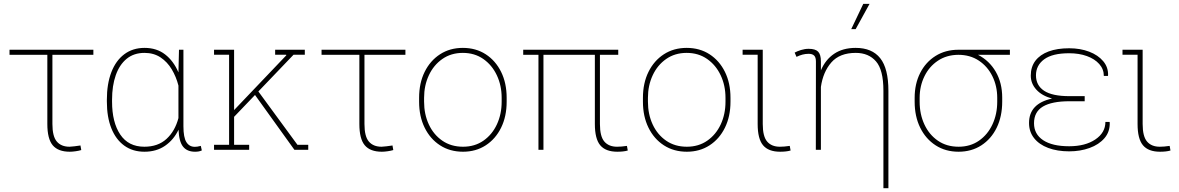

<svg xmlns="http://www.w3.org/2000/svg" viewBox="-20 -791 6225 1014"><path d="M348.6 10.3Q287.1 10.3 258.5 -23.7Q230 -57.6 230 -136.2V-501.5H30.3V-528.3H473.1V-501.5H256.8V-136.2Q256.8 -70.3 280.3 -43.2Q303.7 -16.1 347.2 -16.1Q355.5 -16.1 372.6 -18.3Q389.6 -20.5 401.4 -22.2Q413.1 -23.9 404.8 -22.9L409.2 1.5Q396.5 5.4 379.4 7.8Q362.3 10.3 348.6 10.3Z M742.7 10.3Q680.7 10.3 636.2 -22Q591.8 -54.2 568.1 -113.5Q544.4 -172.9 544.4 -254.4V-264.6Q544.4 -348.1 568.1 -409.7Q591.8 -471.2 636.5 -504.6Q681.2 -538.1 743.7 -538.1Q807.1 -538.1 851.8 -503.7Q896.5 -469.2 922.4 -408.7L925.3 -528.3H948.7V-124.5Q948.7 -64.9 964.4 -40.3Q980 -15.6 1008.8 -15.6Q1016.6 -15.6 1022.2 -16.6Q1027.8 -17.6 1040.5 -20.5L1045.9 3.4Q1037.6 7.3 1029.1 8.8Q1020.5 10.3 1010.3 10.3Q967.8 10.3 946.5 -16.8Q925.3 -43.9 922.9 -106Q897.5 -52.7 851.8 -21.2Q806.2 10.3 742.7 10.3ZM742.2 -16.1Q814.5 -16.1 859.4 -57.4Q904.3 -98.6 922.4 -167.5V-338.9Q910.6 -385.3 887.2 -424.6Q863.8 -463.9 827.9 -487.8Q792 -511.7 743.2 -511.7Q687 -511.7 648.9 -480.5Q610.8 -449.2 591.3 -393.6Q571.8 -337.9 571.8 -264.6V-254.4Q571.8 -145 615 -80.6Q658.2 -16.1 742.2 -16.1Z M1211.4 -168.9 1202.6 -195.3 1492.2 -499 1491.2 -502H1433.1V-528.3H1589.8V-502H1530.3ZM1110.4 0V-26.4H1189.9V-502H1110.4V-528.3H1216.3V-26.4H1295.9V0ZM1534.7 0 1319.3 -299.8 1337.9 -316.9 1550.8 -26.4H1607.9V0Z M1996.6 10.3Q1935.1 10.3 1906.5 -23.7Q1877.9 -57.6 1877.9 -136.2V-501.5H1678.2V-528.3H2121.1V-501.5H1904.8V-136.2Q1904.8 -70.3 1928.2 -43.2Q1951.7 -16.1 1995.1 -16.1Q2003.4 -16.1 2020.5 -18.3Q2037.6 -20.5 2049.3 -22.2Q2061 -23.9 2052.7 -22.9L2057.1 1.5Q2044.4 5.4 2027.3 7.8Q2010.3 10.3 1996.6 10.3Z M2425.3 10.3Q2356.4 10.3 2304.2 -23.4Q2252 -57.1 2222.7 -116.7Q2193.4 -176.3 2193.4 -253.9V-274.4Q2193.4 -352.1 2222.7 -411.4Q2252 -470.7 2304 -504.4Q2356 -538.1 2424.3 -538.1Q2493.2 -538.1 2545.2 -504.4Q2597.2 -470.7 2626.5 -411.4Q2655.8 -352.1 2655.8 -274.4V-253.9Q2655.8 -176.3 2626.5 -116.7Q2597.2 -57.1 2545.2 -23.4Q2493.2 10.3 2425.3 10.3ZM2425.3 -16.1Q2487.3 -16.1 2533.2 -48.1Q2579.1 -80.1 2604.2 -134Q2629.4 -188 2629.4 -253.9V-274.4Q2629.4 -339.4 2604 -393.3Q2578.6 -447.3 2532.5 -479.5Q2486.3 -511.7 2424.3 -511.7Q2362.3 -511.7 2316.2 -479.5Q2270 -447.3 2244.9 -393.3Q2219.7 -339.4 2219.7 -274.4V-253.9Q2219.7 -187.5 2244.9 -133.5Q2270 -79.6 2316.2 -47.9Q2362.3 -16.1 2425.3 -16.1Z M3240.2 10.3Q3178.7 10.3 3150.1 -23.7Q3121.6 -57.6 3121.6 -136.2V-501.5H2850.1V0H2823.7V-501.5H2743.2V-528.3H3245.1V-501.5H3148.4V-136.2Q3148.4 -70.3 3171.9 -43.2Q3195.3 -16.1 3238.8 -16.1Q3252 -16.1 3262.2 -17.1Q3272.5 -18.1 3291 -20.5L3295.4 3.9Q3283.7 7.3 3269.8 8.8Q3255.9 10.3 3240.2 10.3Z M3607.4 10.3Q3538.6 10.3 3486.3 -23.4Q3434.1 -57.1 3404.8 -116.7Q3375.5 -176.3 3375.5 -253.9V-274.4Q3375.5 -352.1 3404.8 -411.4Q3434.1 -470.7 3486.1 -504.4Q3538.1 -538.1 3606.4 -538.1Q3675.3 -538.1 3727.3 -504.4Q3779.3 -470.7 3808.6 -411.4Q3837.9 -352.1 3837.9 -274.4V-253.9Q3837.9 -176.3 3808.6 -116.7Q3779.3 -57.1 3727.3 -23.4Q3675.3 10.3 3607.4 10.3ZM3607.4 -16.1Q3669.4 -16.1 3715.3 -48.1Q3761.2 -80.1 3786.4 -134Q3811.5 -188 3811.5 -253.9V-274.4Q3811.5 -339.4 3786.1 -393.3Q3760.7 -447.3 3714.6 -479.5Q3668.5 -511.7 3606.4 -511.7Q3544.4 -511.7 3498.3 -479.5Q3452.1 -447.3 3427 -393.3Q3401.9 -339.4 3401.9 -274.4V-253.9Q3401.9 -187.5 3427 -133.5Q3452.1 -79.6 3498.3 -47.9Q3544.4 -16.1 3607.4 -16.1Z M4100.1 10.3Q4038.6 10.3 4010 -23.7Q3981.4 -57.6 3981.4 -136.2V-502H3901.9V-528.3H4008.3V-136.2Q4008.3 -70.3 4031.7 -43.2Q4055.2 -16.1 4098.6 -16.1Q4111.8 -16.1 4122.1 -17.1Q4132.3 -18.1 4150.9 -20.5L4155.3 3.9Q4143.6 7.3 4129.6 8.8Q4115.7 10.3 4100.1 10.3Z M4645.5 203.1V-312Q4645.5 -421.9 4606.4 -466.8Q4567.4 -511.7 4499.5 -511.7Q4414.6 -511.7 4370.6 -461.4Q4326.7 -411.1 4315.4 -332V0H4288.6L4289.1 -466.3Q4289.1 -488.3 4279.5 -497.6Q4270 -506.8 4251 -506.8Q4233.9 -506.8 4218.3 -502.7Q4202.6 -498.5 4186.5 -490.7L4176.8 -513.2Q4189.9 -520.5 4210.2 -526.9Q4230.5 -533.2 4251 -533.2Q4286.1 -533.2 4300.8 -518.1Q4315.4 -502.9 4315.4 -466.8Q4315.4 -455.1 4315.4 -443.1Q4315.4 -431.2 4315.4 -419.4Q4339.4 -476.1 4385.5 -507.1Q4431.6 -538.1 4499 -538.1Q4585.4 -538.1 4628.7 -483.6Q4671.9 -429.2 4671.9 -311V203.1ZM4475.6 -637.2 4539.1 -770.5H4572.3L4499 -637.2Z M5042.5 10.3Q4973.6 10.3 4921.4 -23.4Q4869.1 -57.1 4839.8 -116.7Q4810.5 -176.3 4810.5 -253.9V-274.4Q4810.5 -348.1 4839.6 -405.5Q4868.7 -462.9 4920.9 -495.6Q4973.1 -528.3 5041.5 -528.3H5313.5V-501.5H5145Q5205.1 -470.7 5239 -411.9Q5272.9 -353 5272.9 -275.4V-254.4Q5272.9 -176.3 5243.9 -116.7Q5214.8 -57.1 5162.8 -23.4Q5110.8 10.3 5042.5 10.3ZM5042.5 -16.1Q5104.5 -16.1 5150.4 -48.1Q5196.3 -80.1 5221.4 -134Q5246.6 -188 5246.6 -253.9V-274.4Q5246.6 -336.4 5221.2 -388.2Q5195.8 -439.9 5149.7 -470.7Q5103.5 -501.5 5041 -501.5Q4979 -501 4933.1 -470.2Q4887.2 -439.5 4862.1 -387.9Q4836.9 -336.4 4836.9 -274.4V-253.9Q4836.9 -187.5 4862.1 -133.5Q4887.2 -79.6 4933.3 -47.9Q4979.5 -16.1 5042.5 -16.1Z M5626.5 8.3Q5563.5 8.3 5515.6 -9.8Q5467.8 -27.8 5441.2 -61.5Q5414.6 -95.2 5414.6 -141.6Q5414.6 -244.1 5536.1 -270.5Q5481.9 -285.6 5452.9 -317.9Q5423.8 -350.1 5423.8 -391.6Q5423.8 -438 5448.2 -470.2Q5472.7 -502.4 5518.1 -519.3Q5563.5 -536.1 5626.5 -536.1Q5685.1 -536.1 5732.2 -518.1Q5779.3 -500 5806.4 -467.8Q5833.5 -435.5 5832 -393.1L5831.1 -390.1H5809.6Q5809.6 -425.8 5785.4 -452.9Q5761.2 -480 5720 -494.9Q5678.7 -509.8 5626.5 -509.8Q5538.1 -509.8 5494.6 -477.8Q5451.2 -445.8 5451.2 -393.1Q5451.2 -340.3 5493.9 -311.8Q5536.6 -283.2 5627.9 -283.2H5708.5V-256.3H5627.9Q5535.2 -256.3 5488 -228.3Q5440.9 -200.2 5440.9 -140.1Q5440.9 -82.5 5489.3 -50.5Q5537.6 -18.6 5626.5 -18.6Q5711.4 -18.6 5764.6 -54.4Q5817.9 -90.3 5817.9 -147H5839.8L5840.8 -144Q5842.3 -95.2 5813 -61.3Q5783.7 -27.3 5734.4 -9.5Q5685.1 8.3 5626.5 8.3Z M6106.4 10.3Q6044.9 10.3 6016.4 -23.7Q5987.8 -57.6 5987.8 -136.2V-502H5908.2V-528.3H6014.6V-136.2Q6014.6 -70.3 6038.1 -43.2Q6061.5 -16.1 6105 -16.1Q6118.2 -16.1 6128.4 -17.1Q6138.7 -18.1 6157.2 -20.5L6161.6 3.9Q6149.9 7.3 6136 8.8Q6122.1 10.3 6106.4 10.3Z"/></svg>

Font: Roboto Slab LO Thin
Style: Regular
Weight: 250
Designer: Google
Version: Version 2.00;September 28, 2018;FontCreator 11.5.0.2427 64-b